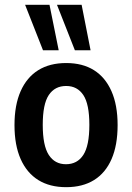

<svg xmlns="http://www.w3.org/2000/svg" viewBox="-20 -765 547 795"><path d="M254 10Q186 10 138.5 -19.5Q91 -49 65.5 -106.5Q40 -164 40 -247Q40 -330 65.5 -387.5Q91 -445 138.5 -474.5Q186 -504 254 -504Q322 -504 369 -474.5Q416 -445 441.5 -387.5Q467 -330 467 -247Q467 -164 442 -106.5Q417 -49 369.5 -19.5Q322 10 254 10ZM253 -85Q300 -85 325 -123.5Q350 -162 350 -248Q350 -334 325 -371.5Q300 -409 254 -409Q207 -409 182 -371.5Q157 -334 157 -248Q157 -162 182 -123.5Q207 -85 253 -85ZM290 -557 216 -745H318L355 -557ZM158 -557 84 -745H185L223 -557Z"/></svg>

Font: Nunito Sans 10pt Condensed
Style: Bold
Weight: 700
Width: 3
Designer: Vernon Adams
Foundry: Vernon Adams
Version: Version 3.101;gftools[0.9.27]